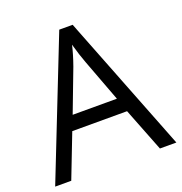

<svg xmlns="http://www.w3.org/2000/svg" viewBox="-129 -829 891 942"><g transform="rotate(-20 316.5 -358.5)"><path d="M546.9 0 458 -227.1H171.9L84 0H0L282.2 -716.8H352.1L632.8 0ZM432.1 -301.8 349.1 -522.9Q333 -564.9 315.9 -626Q305.2 -579.1 285.2 -522.9L201.2 -301.8Z"/></g></svg>

Font: f06896923
Style: Regular
Weight: 400
Foundry: Ascender Corporation
Version: Version 1.10